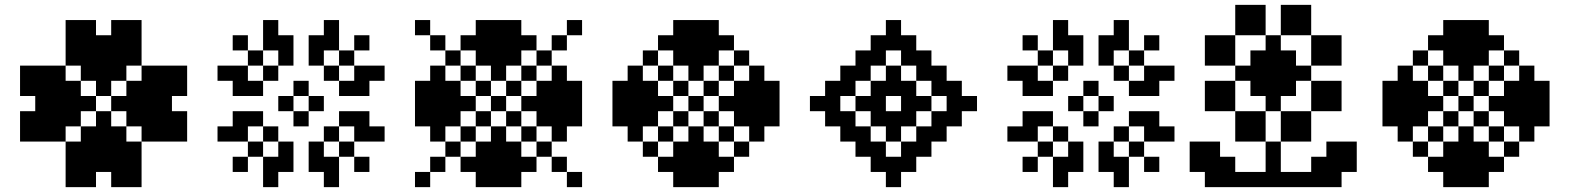

<svg xmlns="http://www.w3.org/2000/svg" viewBox="-20 -770 6458 790"><path d="M62.5 -437.5H125V-375H62.5ZM62.5 -500H125V-437.5H62.5ZM62.5 -312.5H125V-250H62.5ZM62.5 -250H125V-187.5H62.5ZM125 -500H187.5V-437.5H125ZM125 -437.5H187.5V-375H125ZM125 -375H187.5V-312.5H125ZM125 -312.5H187.5V-250H125ZM125 -250H187.5V-187.5H125ZM187.5 -250H250V-187.5H187.5ZM187.5 -312.5H250V-250H187.5ZM187.5 -375H250V-312.5H187.5ZM187.5 -437.5H250V-375H187.5ZM187.5 -500H250V-437.5H187.5ZM250 -437.5H312.5V-375H250ZM250 -375H312.5V-312.5H250ZM250 -312.5H312.5V-250H250ZM312.5 -375H375V-312.5H312.5ZM375 -437.5H437.5V-375H375ZM312.5 -500H375V-437.5H312.5ZM375 -500H437.5V-437.5H375ZM437.5 -500H500V-437.5H437.5ZM250 -562.5H312.5V-500H250ZM312.5 -562.5H375V-500H312.5ZM375 -562.5H437.5V-500H375ZM437.5 -562.5H500V-500H437.5ZM500 -562.5H562.5V-500H500ZM500 -625H562.5V-562.5H500ZM500 -687.5H562.5V-625H500ZM437.5 -687.5H500V-625H437.5ZM312.5 -687.5H375V-625H312.5ZM250 -687.5H312.5V-625H250ZM250 -625H312.5V-562.5H250ZM312.5 -625H375V-562.5H312.5ZM375 -625H437.5V-562.5H375ZM437.5 -625H500V-562.5H437.5ZM437.5 -375H500V-312.5H437.5ZM500 -437.5H562.5V-375H500ZM562.5 -500H625V-437.5H562.5ZM625 -500H687.5V-437.5H625ZM687.5 -500H750V-437.5H687.5ZM687.5 -437.5H750V-375H687.5ZM687.5 -312.5H750V-250H687.5ZM687.5 -250H750V-187.5H687.5ZM500 -312.5H562.5V-250H500ZM562.5 -250H625V-187.5H562.5ZM625 -250H687.5V-187.5H625ZM625 -312.5H687.5V-250H625ZM625 -375H687.5V-312.5H625ZM625 -437.5H687.5V-375H625ZM562.5 -437.5H625V-375H562.5ZM562.5 -375H625V-312.5H562.5ZM562.5 -312.5H625V-250H562.5ZM500 -375H562.5V-312.5H500ZM375 -312.5H437.5V-250H375ZM312.5 -250H375V-187.5H312.5ZM375 -250H437.5V-187.5H375ZM437.5 -250H500V-187.5H437.5ZM312.5 -187.5H375V-125H312.5ZM375 -187.5H437.5V-125H375ZM437.5 -187.5H500V-125H437.5ZM500 -187.5H562.5V-125H500ZM250 -187.5H312.5V-125H250ZM250 -125H312.5V-62.5H250ZM250 -62.5H312.5V0H250ZM312.5 -62.5H375V0H312.5ZM437.5 -62.5H500V0H437.5ZM500 -62.5H562.5V0H500ZM500 -125H562.5V-62.5H500ZM437.5 -125H500V-62.5H437.5ZM375 -125H437.5V-62.5H375ZM312.5 -125H375V-62.5H312.5Z M1125 -187.5H1187.5V-125H1125ZM1125 -125H1187.5V-62.5H1125ZM937.5 -250H1000V-187.5H937.5ZM875 -250H937.5V-187.5H875ZM1062.5 -125H1125V-62.5H1062.5ZM1062.5 -62.5H1125V0H1062.5ZM1062.5 -250H1125V-187.5H1062.5ZM1000 -187.5H1062.5V-125H1000ZM937.5 -125H1000V-62.5H937.5ZM1000 -312.5H1062.5V-250H1000ZM937.5 -312.5H1000V-250H937.5ZM1312.5 -187.5V-125H1250V-187.5ZM1312.5 -125V-62.5H1250V-125ZM1500 -250V-187.5H1437.5V-250ZM1562.5 -250V-187.5H1500V-250ZM1375 -125V-62.5H1312.5V-125ZM1375 -62.5V0H1312.5V-62.5ZM1375 -250V-187.5H1312.5V-250ZM1437.5 -187.5V-125H1375V-187.5ZM1500 -125V-62.5H1437.5V-125ZM1437.5 -312.5V-250H1375V-312.5ZM1500 -312.5V-250H1437.5V-312.5ZM1125 -500V-562.5H1187.5V-500ZM1125 -562.5V-625H1187.5V-562.5ZM937.5 -437.5V-500H1000V-437.5ZM875 -437.5V-500H937.5V-437.5ZM1062.5 -562.5V-625H1125V-562.5ZM1062.5 -625V-687.5H1125V-625ZM1062.5 -437.5V-500H1125V-437.5ZM1000 -500V-562.5H1062.5V-500ZM937.5 -562.5V-625H1000V-562.5ZM1000 -375V-437.5H1062.5V-375ZM937.5 -375V-437.5H1000V-375ZM1312.5 -500H1250V-562.5H1312.5ZM1312.5 -562.5H1250V-625H1312.5ZM1500 -437.5H1437.5V-500H1500ZM1562.5 -437.5H1500V-500H1562.5ZM1375 -562.5H1312.5V-625H1375ZM1375 -625H1312.5V-687.5H1375ZM1375 -437.5H1312.5V-500H1375ZM1437.5 -500H1375V-562.5H1437.5ZM1500 -562.5H1437.5V-625H1500ZM1437.5 -375H1375V-437.5H1437.5ZM1500 -375H1437.5V-437.5H1500ZM1187.5 -312.5H1250V-250H1187.5ZM1125 -375H1187.5V-312.5H1125ZM1187.5 -437.5H1250V-375H1187.5ZM1250 -375H1312.5V-312.5H1250Z M1687.5 -62.5H1750V0H1687.5ZM1750 -125H1812.5V-62.5H1750ZM1812.5 -187.5H1875V-125H1812.5ZM1875 -250H1937.5V-187.5H1875ZM1937.5 -312.5H2000V-250H1937.5ZM2000 -375H2062.5V-312.5H2000ZM2062.5 -437.5H2125V-375H2062.5ZM2125 -500H2187.5V-437.5H2125ZM2187.5 -562.5H2250V-500H2187.5ZM2250 -625H2312.5V-562.5H2250ZM2312.5 -687.5H2375V-625H2312.5ZM1687.5 -687.5H1750V-625H1687.5ZM1750 -625H1812.5V-562.5H1750ZM1812.5 -562.5H1875V-500H1812.5ZM1875 -500H1937.5V-437.5H1875ZM1937.5 -437.5H2000V-375H1937.5ZM2062.5 -312.5H2125V-250H2062.5ZM2125 -250H2187.5V-187.5H2125ZM2187.5 -187.5H2250V-125H2187.5ZM2250 -125H2312.5V-62.5H2250ZM2312.5 -62.5H2375V0H2312.5ZM2125 -375H2187.5V-312.5H2125ZM2187.5 -375H2250V-312.5H2187.5ZM2187.5 -437.5H2250V-375H2187.5ZM2187.5 -312.5H2250V-250H2187.5ZM2250 -312.5H2312.5V-250H2250ZM2250 -250H2312.5V-187.5H2250ZM2250 -375H2312.5V-312.5H2250ZM2250 -437.5H2312.5V-375H2250ZM2250 -500H2312.5V-437.5H2250ZM2312.5 -437.5H2375V-375H2312.5ZM2312.5 -375H2375V-312.5H2312.5ZM2312.5 -312.5H2375V-250H2312.5ZM2000 -500H2062.5V-437.5H2000ZM2000 -562.5H2062.5V-500H2000ZM2062.5 -562.5H2125V-500H2062.5ZM1937.5 -562.5H2000V-500H1937.5ZM1937.5 -625H2000V-562.5H1937.5ZM1875 -625H1937.5V-562.5H1875ZM2000 -625H2062.5V-562.5H2000ZM2062.5 -625H2125V-562.5H2062.5ZM2125 -625H2187.5V-562.5H2125ZM2062.5 -687.5H2125V-625H2062.5ZM2000 -687.5H2062.5V-625H2000ZM1937.5 -687.5H2000V-625H1937.5ZM2000 -250H2062.5V-187.5H2000ZM2000 -187.5H2062.5V-125H2000ZM2062.5 -187.5H2125V-125H2062.5ZM1937.5 -187.5H2000V-125H1937.5ZM1937.5 -125H2000V-62.5H1937.5ZM2000 -125H2062.5V-62.5H2000ZM2062.5 -125H2125V-62.5H2062.5ZM2125 -125H2187.5V-62.5H2125ZM1875 -125H1937.5V-62.5H1875ZM1937.5 -62.5H2000V0H1937.5ZM2062.5 -62.5H2125V0H2062.5ZM2000 -62.5H2062.5V0H2000ZM1875 -375H1937.5V-312.5H1875ZM1812.5 -375H1875V-312.5H1812.5ZM1812.5 -437.5H1875V-375H1812.5ZM1812.5 -312.5H1875V-250H1812.5ZM1750 -312.5H1812.5V-250H1750ZM1750 -375H1812.5V-312.5H1750ZM1750 -437.5H1812.5V-375H1750ZM1750 -500H1812.5V-437.5H1750ZM1750 -250H1812.5V-187.5H1750ZM1687.5 -312.5H1750V-250H1687.5ZM1687.5 -375H1750V-312.5H1687.5ZM1687.5 -437.5H1750V-375H1687.5Z M2625 -187.5H2687.5V-125H2625ZM2687.5 -250H2750V-187.5H2687.5ZM2750 -312.5H2812.5V-250H2750ZM2812.5 -375H2875V-312.5H2812.5ZM2875 -437.5H2937.5V-375H2875ZM2937.5 -500H3000V-437.5H2937.5ZM3000 -562.5H3062.5V-500H3000ZM2625 -562.5H2687.5V-500H2625ZM2687.5 -500H2750V-437.5H2687.5ZM2750 -437.5H2812.5V-375H2750ZM2875 -312.5H2937.5V-250H2875ZM2937.5 -250H3000V-187.5H2937.5ZM3000 -187.5H3062.5V-125H3000ZM2937.5 -375H3000V-312.5H2937.5ZM3000 -375H3062.5V-312.5H3000ZM3000 -437.5H3062.5V-375H3000ZM3000 -312.5H3062.5V-250H3000ZM3062.5 -312.5H3125V-250H3062.5ZM3062.5 -250H3125V-187.5H3062.5ZM3062.5 -375H3125V-312.5H3062.5ZM3062.5 -437.5H3125V-375H3062.5ZM3062.5 -500H3125V-437.5H3062.5ZM3125 -437.5H3187.5V-375H3125ZM3125 -375H3187.5V-312.5H3125ZM3125 -312.5H3187.5V-250H3125ZM2812.5 -500H2875V-437.5H2812.5ZM2812.5 -562.5H2875V-500H2812.5ZM2875 -562.5H2937.5V-500H2875ZM2750 -562.5H2812.5V-500H2750ZM2750 -625H2812.5V-562.5H2750ZM2687.5 -625H2750V-562.5H2687.5ZM2812.5 -625H2875V-562.5H2812.5ZM2875 -625H2937.5V-562.5H2875ZM2937.5 -625H3000V-562.5H2937.5ZM2875 -687.5H2937.5V-625H2875ZM2812.5 -687.5H2875V-625H2812.5ZM2750 -687.5H2812.5V-625H2750ZM2812.5 -250H2875V-187.5H2812.5ZM2812.5 -187.5H2875V-125H2812.5ZM2875 -187.5H2937.5V-125H2875ZM2750 -187.5H2812.5V-125H2750ZM2750 -125H2812.5V-62.5H2750ZM2812.5 -125H2875V-62.5H2812.5ZM2875 -125H2937.5V-62.5H2875ZM2937.5 -125H3000V-62.5H2937.5ZM2687.5 -125H2750V-62.5H2687.5ZM2750 -62.5H2812.5V0H2750ZM2875 -62.5H2937.5V0H2875ZM2812.5 -62.5H2875V0H2812.5ZM2687.5 -375H2750V-312.5H2687.5ZM2625 -375H2687.5V-312.5H2625ZM2625 -437.5H2687.5V-375H2625ZM2625 -312.5H2687.5V-250H2625ZM2562.5 -312.5H2625V-250H2562.5ZM2562.5 -375H2625V-312.5H2562.5ZM2562.5 -437.5H2625V-375H2562.5ZM2562.5 -500H2625V-437.5H2562.5ZM2562.5 -250H2625V-187.5H2562.5ZM2500 -312.5H2562.5V-250H2500ZM2500 -375H2562.5V-312.5H2500ZM2500 -437.5H2562.5V-375H2500Z M3312.5 -375H3375V-312.5H3312.5ZM3375 -437.5H3437.5V-375H3375ZM3375 -375H3437.5V-312.5H3375ZM3375 -312.5H3437.5V-250H3375ZM3500 -375H3562.5V-312.5H3500ZM3875 -375H3937.5V-312.5H3875ZM3750 -375H3812.5V-312.5H3750ZM3687.5 -687.5V-625H3625V-687.5ZM3750 -625V-562.5H3687.5V-625ZM3687.5 -625V-562.5H3625V-625ZM3625 -625V-562.5H3562.5V-625ZM3812.5 -562.5V-500H3750V-562.5ZM3750 -562.5V-500H3687.5V-562.5ZM3625 -562.5V-500H3562.5V-562.5ZM3562.5 -562.5V-500H3500V-562.5ZM3687.5 0H3625V-62.5H3687.5ZM3750 -62.5H3687.5V-125H3750ZM3687.5 -62.5H3625V-125H3687.5ZM3625 -62.5H3562.5V-125H3625ZM3812.5 -125H3750V-187.5H3812.5ZM3750 -125H3687.5V-187.5H3750ZM3625 -125H3562.5V-187.5H3625ZM3562.5 -125H3500V-187.5H3562.5ZM3812.5 -500H3875V-437.5H3812.5ZM3812.5 -437.5H3875V-375H3812.5ZM3812.5 -312.5H3875V-250H3812.5ZM3812.5 -250H3875V-187.5H3812.5ZM3875 -312.5H3937.5V-250H3875ZM3875 -437.5H3937.5V-375H3875ZM3937.5 -375H4000V-312.5H3937.5ZM3437.5 -500H3500V-437.5H3437.5ZM3437.5 -437.5H3500V-375H3437.5ZM3437.5 -312.5H3500V-250H3437.5ZM3437.5 -250H3500V-187.5H3437.5ZM3562.5 -437.5H3625V-375H3562.5ZM3562.5 -312.5H3625V-250H3562.5ZM3687.5 -312.5H3750V-250H3687.5ZM3687.5 -437.5H3750V-375H3687.5ZM3500 -500H3562.5V-437.5H3500ZM3750 -500H3812.5V-437.5H3750ZM3750 -250H3812.5V-187.5H3750ZM3500 -250H3562.5V-187.5H3500ZM3625 -250H3687.5V-187.5H3625ZM3625 -312.5H3687.5V-250H3625ZM3687.5 -375H3750V-312.5H3687.5ZM3625 -437.5H3687.5V-375H3625ZM3562.5 -375H3625V-312.5H3562.5ZM3625 -500H3687.5V-437.5H3625Z M4375 -187.5H4437.5V-125H4375ZM4375 -125H4437.5V-62.5H4375ZM4187.5 -250H4250V-187.5H4187.5ZM4125 -250H4187.5V-187.5H4125ZM4312.5 -125H4375V-62.5H4312.5ZM4312.5 -62.5H4375V0H4312.5ZM4312.5 -250H4375V-187.5H4312.5ZM4250 -187.5H4312.5V-125H4250ZM4187.5 -125H4250V-62.5H4187.5ZM4250 -312.5H4312.5V-250H4250ZM4187.5 -312.5H4250V-250H4187.5ZM4562.5 -187.5V-125H4500V-187.5ZM4562.5 -125V-62.5H4500V-125ZM4750 -250V-187.5H4687.5V-250ZM4812.5 -250V-187.5H4750V-250ZM4625 -125V-62.5H4562.5V-125ZM4625 -62.5V0H4562.5V-62.5ZM4625 -250V-187.5H4562.5V-250ZM4687.5 -187.5V-125H4625V-187.5ZM4750 -125V-62.5H4687.5V-125ZM4687.5 -312.5V-250H4625V-312.5ZM4750 -312.5V-250H4687.5V-312.5ZM4375 -500V-562.5H4437.5V-500ZM4375 -562.5V-625H4437.5V-562.5ZM4187.5 -437.5V-500H4250V-437.5ZM4125 -437.5V-500H4187.5V-437.5ZM4312.5 -562.5V-625H4375V-562.5ZM4312.5 -625V-687.5H4375V-625ZM4312.5 -437.5V-500H4375V-437.5ZM4250 -500V-562.5H4312.5V-500ZM4187.5 -562.5V-625H4250V-562.5ZM4250 -375V-437.5H4312.5V-375ZM4187.5 -375V-437.5H4250V-375ZM4562.5 -500H4500V-562.5H4562.5ZM4562.5 -562.5H4500V-625H4562.5ZM4750 -437.5H4687.5V-500H4750ZM4812.5 -437.5H4750V-500H4812.5ZM4625 -562.5H4562.5V-625H4625ZM4625 -625H4562.5V-687.5H4625ZM4625 -437.5H4562.5V-500H4625ZM4687.5 -500H4625V-562.5H4687.5ZM4750 -562.5H4687.5V-625H4750ZM4687.5 -375H4625V-437.5H4687.5ZM4750 -375H4687.5V-437.5H4750ZM4437.5 -312.5H4500V-250H4437.5ZM4375 -375H4437.5V-312.5H4375ZM4437.5 -437.5H4500V-375H4437.5ZM4500 -375H4562.5V-312.5H4500Z M5062.5 -500H5125V-437.5H5062.5ZM5125 -562.5H5187.5V-500H5125ZM5125 -500H5187.5V-437.5H5125ZM5125 -437.5H5187.5V-375H5125ZM5187.5 -625H5250V-562.5H5187.5ZM5187.5 -562.5H5250V-500H5187.5ZM5187.5 -500H5250V-437.5H5187.5ZM5187.5 -437.5H5250V-375H5187.5ZM5187.5 -375H5250V-312.5H5187.5ZM5250 -562.5H5312.5V-500H5250ZM5250 -500H5312.5V-437.5H5250ZM5250 -437.5H5312.5V-375H5250ZM5312.5 -500H5375V-437.5H5312.5ZM5125 -687.5H5187.5V-625H5125ZM5125 -750H5187.5V-687.5H5125ZM5062.5 -750H5125V-687.5H5062.5ZM5062.5 -687.5H5125V-625H5062.5ZM5250 -687.5H5312.5V-625H5250ZM5250 -750H5312.5V-687.5H5250ZM5312.5 -750H5375V-687.5H5312.5ZM5312.5 -687.5H5375V-625H5312.5ZM5000 -562.5H5062.5V-500H5000ZM4937.5 -562.5H5000V-500H4937.5ZM5000 -625H5062.5V-562.5H5000ZM4937.5 -625H5000V-562.5H4937.5ZM5000 -437.5H5062.5V-375H5000ZM4937.5 -437.5H5000V-375H4937.5ZM5000 -375H5062.5V-312.5H5000ZM4937.5 -375H5000V-312.5H4937.5ZM5125 -312.5H5187.5V-250H5125ZM5062.5 -312.5H5125V-250H5062.5ZM5250 -312.5H5312.5V-250H5250ZM5312.5 -312.5H5375V-250H5312.5ZM5375 -562.5H5437.5V-500H5375ZM5437.5 -562.5H5500V-500H5437.5ZM5375 -625H5437.5V-562.5H5375ZM5437.5 -625H5500V-562.5H5437.5ZM5375 -437.5H5437.5V-375H5375ZM5437.5 -437.5H5500V-375H5437.5ZM5375 -375H5437.5V-312.5H5375ZM5437.5 -375H5500V-312.5H5437.5ZM5250 -250H5312.5V-187.5H5250ZM5312.5 -250H5375V-187.5H5312.5ZM5125 -250H5187.5V-187.5H5125ZM5062.5 -250H5125V-187.5H5062.5ZM5187.5 -62.5H5250V0H5187.5ZM5125 -62.5H5187.5V0H5125ZM5062.5 -62.5H5125V0H5062.5ZM5000 -62.5H5062.5V0H5000ZM5250 -62.5H5312.5V0H5250ZM5375 -62.5H5437.5V0H5375ZM4937.5 -125H5000V-62.5H4937.5ZM5437.5 -125H5500V-62.5H5437.5ZM4937.5 -187.5H5000V-125H4937.5ZM4875 -125H4937.5V-62.5H4875ZM4875 -187.5H4937.5V-125H4875ZM4937.5 -62.5H5000V0H4937.5ZM5000 -125H5062.5V-62.5H5000ZM5437.5 -187.5H5500V-125H5437.5ZM5500 -125H5562.5V-62.5H5500ZM5500 -187.5H5562.5V-125H5500ZM5375 -125H5437.5V-62.5H5375ZM5437.5 -62.5H5500V0H5437.5ZM5312.5 -62.5H5375V0H5312.5ZM5187.5 -187.5H5250V-125H5187.5ZM5187.5 -125H5250V-62.5H5187.5Z M5793.3 -187.5H5855.8V-125H5793.3ZM5855.8 -250H5918.3V-187.5H5855.8ZM5918.3 -312.5H5980.8V-250H5918.3ZM5980.8 -375H6043.3V-312.5H5980.8ZM6043.3 -437.5H6105.8V-375H6043.3ZM6105.8 -500H6168.3V-437.5H6105.8ZM6168.3 -562.5H6230.8V-500H6168.3ZM5793.3 -562.5H5855.8V-500H5793.3ZM5855.8 -500H5918.3V-437.5H5855.8ZM5918.3 -437.5H5980.8V-375H5918.3ZM6043.3 -312.5H6105.8V-250H6043.3ZM6105.8 -250H6168.3V-187.5H6105.8ZM6168.3 -187.5H6230.8V-125H6168.3ZM6105.8 -375H6168.3V-312.5H6105.8ZM6168.3 -375H6230.8V-312.5H6168.3ZM6168.3 -437.5H6230.8V-375H6168.3ZM6168.3 -312.5H6230.8V-250H6168.3ZM6230.8 -312.5H6293.3V-250H6230.8ZM6230.8 -250H6293.3V-187.5H6230.8ZM6230.8 -375H6293.3V-312.5H6230.8ZM6230.8 -437.5H6293.3V-375H6230.8ZM6230.8 -500H6293.3V-437.5H6230.8ZM6293.3 -437.5H6355.8V-375H6293.3ZM6293.3 -375H6355.8V-312.5H6293.3ZM6293.3 -312.5H6355.8V-250H6293.3ZM5980.8 -500H6043.3V-437.5H5980.8ZM5980.8 -562.5H6043.3V-500H5980.8ZM6043.3 -562.5H6105.8V-500H6043.3ZM5918.3 -562.5H5980.8V-500H5918.3ZM5918.3 -625H5980.8V-562.5H5918.3ZM5855.8 -625H5918.3V-562.5H5855.8ZM5980.8 -625H6043.3V-562.5H5980.8ZM6043.3 -625H6105.8V-562.5H6043.3ZM6105.8 -625H6168.3V-562.5H6105.8ZM6043.3 -687.5H6105.8V-625H6043.3ZM5980.8 -687.5H6043.3V-625H5980.8ZM5918.3 -687.5H5980.8V-625H5918.3ZM5980.8 -250H6043.3V-187.5H5980.8ZM5980.8 -187.5H6043.3V-125H5980.8ZM6043.3 -187.5H6105.8V-125H6043.3ZM5918.3 -187.5H5980.8V-125H5918.3ZM5918.3 -125H5980.8V-62.5H5918.3ZM5980.8 -125H6043.3V-62.5H5980.8ZM6043.3 -125H6105.8V-62.5H6043.3ZM6105.8 -125H6168.3V-62.5H6105.8ZM5855.8 -125H5918.3V-62.5H5855.8ZM5918.3 -62.5H5980.8V0H5918.3ZM6043.3 -62.5H6105.8V0H6043.3ZM5980.8 -62.5H6043.3V0H5980.8ZM5855.8 -375H5918.3V-312.5H5855.8ZM5793.3 -375H5855.8V-312.5H5793.3ZM5793.3 -437.5H5855.8V-375H5793.3ZM5793.3 -312.5H5855.8V-250H5793.3ZM5730.8 -312.5H5793.3V-250H5730.8ZM5730.8 -375H5793.3V-312.5H5730.8ZM5730.8 -437.5H5793.3V-375H5730.8ZM5730.8 -500H5793.3V-437.5H5730.8ZM5730.8 -250H5793.3V-187.5H5730.8ZM5668.3 -312.5H5730.8V-250H5668.3ZM5668.3 -375H5730.8V-312.5H5668.3ZM5668.3 -437.5H5730.8V-375H5668.3Z"/></svg>

Font: Yarndings 12
Style: Regular
Weight: 400
Designer: Sarah Cadigan-Fried
Version: Version 1.000; ttfautohint (v1.8.4.7-5d5b)